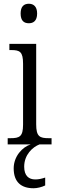

<svg xmlns="http://www.w3.org/2000/svg" viewBox="-20 -770 305 1024"><path d="M134 -646C158 -646 178 -659 178 -698C178 -736 158 -750 134 -750C108 -750 90 -736 90 -698C90 -659 108 -646 134 -646ZM21 0H144C99 14 53 64 53 128C53 201 93 234 159 234C178 234 203 228 221 219V177C200 184 185 187 168 187C134 187 109 168 109 119C109 55 154 14 191 0H255V-33H241C192 -33 173 -41 173 -107V-536H30V-503H40C86 -503 103 -494 103 -430V-105C103 -41 84 -33 35 -33H21Z"/></svg>

Font: Noto Serif Armenian Condensed Light
Style: Regular
Weight: 300
Width: 3
Designer: Monotype Design Team
Foundry: Monotype Imaging Inc.
Version: Version 2.008